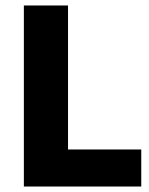

<svg xmlns="http://www.w3.org/2000/svg" viewBox="-20 -680 545 700"><path d="M67 0V-660H228V0ZM96 0V-135H495V0Z"/></svg>

Font: Bricolage Grotesque 48pt Condensed ExtraBold ExtraBold
Style: Regular
Weight: 800
Version: Version 1.000;gftools[0.9.30]